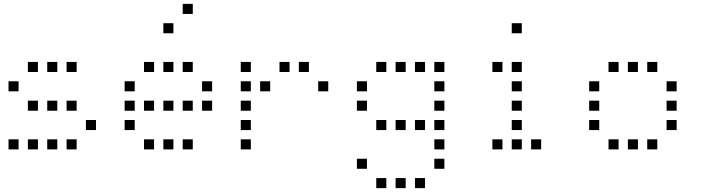

<svg xmlns="http://www.w3.org/2000/svg" viewBox="-20 -796 3640 992"><path d="M125 -476Q124 -476 124 -476Q124 -476 124 -475V-425Q124 -424 124 -424Q124 -424 125 -424H175Q176 -424 176 -424Q176 -424 176 -425V-475Q176 -476 176 -476Q176 -476 175 -476ZM225 -476Q224 -476 224 -476Q224 -476 224 -475V-425Q224 -424 224 -424Q224 -424 225 -424H275Q276 -424 276 -424Q276 -424 276 -425V-475Q276 -476 276 -476Q276 -476 275 -476ZM325 -476Q324 -476 324 -476Q324 -476 324 -475V-425Q324 -424 324 -424Q324 -424 325 -424H375Q376 -424 376 -424Q376 -424 376 -425V-475Q376 -476 376 -476Q376 -476 375 -476ZM25 -376Q24 -376 24 -376Q24 -376 24 -375V-325Q24 -324 24 -324Q24 -324 25 -324H75Q76 -324 76 -324Q76 -324 76 -325V-375Q76 -376 76 -376Q76 -376 75 -376ZM125 -276Q124 -276 124 -276Q124 -276 124 -275V-225Q124 -224 124 -224Q124 -224 125 -224H175Q176 -224 176 -224Q176 -224 176 -225V-275Q176 -276 176 -276Q176 -276 175 -276ZM225 -276Q224 -276 224 -276Q224 -276 224 -275V-225Q224 -224 224 -224Q224 -224 225 -224H275Q276 -224 276 -224Q276 -224 276 -225V-275Q276 -276 276 -276Q276 -276 275 -276ZM325 -276Q324 -276 324 -276Q324 -276 324 -275V-225Q324 -224 324 -224Q324 -224 325 -224H375Q376 -224 376 -224Q376 -224 376 -225V-275Q376 -276 376 -276Q376 -276 375 -276ZM425 -176Q424 -176 424 -176Q424 -176 424 -175V-125Q424 -124 424 -124Q424 -124 425 -124H475Q476 -124 476 -124Q476 -124 476 -125V-175Q476 -176 476 -176Q476 -176 475 -176ZM25 -76Q24 -76 24 -76Q24 -76 24 -75V-25Q24 -24 24 -24Q24 -24 25 -24H75Q76 -24 76 -24Q76 -24 76 -25V-75Q76 -76 76 -76Q76 -76 75 -76ZM125 -76Q124 -76 124 -76Q124 -76 124 -75V-25Q124 -24 124 -24Q124 -24 125 -24H175Q176 -24 176 -24Q176 -24 176 -25V-75Q176 -76 176 -76Q176 -76 175 -76ZM225 -76Q224 -76 224 -76Q224 -76 224 -75V-25Q224 -24 224 -24Q224 -24 225 -24H275Q276 -24 276 -24Q276 -24 276 -25V-75Q276 -76 276 -76Q276 -76 275 -76ZM325 -76Q324 -76 324 -76Q324 -76 324 -75V-25Q324 -24 324 -24Q324 -24 325 -24H375Q376 -24 376 -24Q376 -24 376 -25V-75Q376 -76 376 -76Q376 -76 375 -76Z M925 -776Q924 -776 924 -776Q924 -776 924 -775V-725Q924 -724 924 -724Q924 -724 925 -724H975Q976 -724 976 -724Q976 -724 976 -725V-775Q976 -776 976 -776Q976 -776 975 -776ZM825 -676Q824 -676 824 -676Q824 -676 824 -675V-625Q824 -624 824 -624Q824 -624 825 -624H875Q876 -624 876 -624Q876 -624 876 -625V-675Q876 -676 876 -676Q876 -676 875 -676ZM725 -476Q724 -476 724 -476Q724 -476 724 -475V-425Q724 -424 724 -424Q724 -424 725 -424H775Q776 -424 776 -424Q776 -424 776 -425V-475Q776 -476 776 -476Q776 -476 775 -476ZM825 -476Q824 -476 824 -476Q824 -476 824 -475V-425Q824 -424 824 -424Q824 -424 825 -424H875Q876 -424 876 -424Q876 -424 876 -425V-475Q876 -476 876 -476Q876 -476 875 -476ZM925 -476Q924 -476 924 -476Q924 -476 924 -475V-425Q924 -424 924 -424Q924 -424 925 -424H975Q976 -424 976 -424Q976 -424 976 -425V-475Q976 -476 976 -476Q976 -476 975 -476ZM625 -376Q624 -376 624 -376Q624 -376 624 -375V-325Q624 -324 624 -324Q624 -324 625 -324H675Q676 -324 676 -324Q676 -324 676 -325V-375Q676 -376 676 -376Q676 -376 675 -376ZM1025 -376Q1024 -376 1024 -376Q1024 -376 1024 -375V-325Q1024 -324 1024 -324Q1024 -324 1025 -324H1075Q1076 -324 1076 -324Q1076 -324 1076 -325V-375Q1076 -376 1076 -376Q1076 -376 1075 -376ZM625 -276Q624 -276 624 -276Q624 -276 624 -275V-225Q624 -224 624 -224Q624 -224 625 -224H675Q676 -224 676 -224Q676 -224 676 -225V-275Q676 -276 676 -276Q676 -276 675 -276ZM725 -276Q724 -276 724 -276Q724 -276 724 -275V-225Q724 -224 724 -224Q724 -224 725 -224H775Q776 -224 776 -224Q776 -224 776 -225V-275Q776 -276 776 -276Q776 -276 775 -276ZM825 -276Q824 -276 824 -276Q824 -276 824 -275V-225Q824 -224 824 -224Q824 -224 825 -224H875Q876 -224 876 -224Q876 -224 876 -225V-275Q876 -276 876 -276Q876 -276 875 -276ZM925 -276Q924 -276 924 -276Q924 -276 924 -275V-225Q924 -224 924 -224Q924 -224 925 -224H975Q976 -224 976 -224Q976 -224 976 -225V-275Q976 -276 976 -276Q976 -276 975 -276ZM1025 -276Q1024 -276 1024 -276Q1024 -276 1024 -275V-225Q1024 -224 1024 -224Q1024 -224 1025 -224H1075Q1076 -224 1076 -224Q1076 -224 1076 -225V-275Q1076 -276 1076 -276Q1076 -276 1075 -276ZM625 -176Q624 -176 624 -176Q624 -176 624 -175V-125Q624 -124 624 -124Q624 -124 625 -124H675Q676 -124 676 -124Q676 -124 676 -125V-175Q676 -176 676 -176Q676 -176 675 -176ZM725 -76Q724 -76 724 -76Q724 -76 724 -75V-25Q724 -24 724 -24Q724 -24 725 -24H775Q776 -24 776 -24Q776 -24 776 -25V-75Q776 -76 776 -76Q776 -76 775 -76ZM825 -76Q824 -76 824 -76Q824 -76 824 -75V-25Q824 -24 824 -24Q824 -24 825 -24H875Q876 -24 876 -24Q876 -24 876 -25V-75Q876 -76 876 -76Q876 -76 875 -76ZM925 -76Q924 -76 924 -76Q924 -76 924 -75V-25Q924 -24 924 -24Q924 -24 925 -24H975Q976 -24 976 -24Q976 -24 976 -25V-75Q976 -76 976 -76Q976 -76 975 -76Z M1225 -476Q1224 -476 1224 -476Q1224 -476 1224 -475V-425Q1224 -424 1224 -424Q1224 -424 1225 -424H1275Q1276 -424 1276 -424Q1276 -424 1276 -425V-475Q1276 -476 1276 -476Q1276 -476 1275 -476ZM1425 -476Q1424 -476 1424 -476Q1424 -476 1424 -475V-425Q1424 -424 1424 -424Q1424 -424 1425 -424H1475Q1476 -424 1476 -424Q1476 -424 1476 -425V-475Q1476 -476 1476 -476Q1476 -476 1475 -476ZM1525 -476Q1524 -476 1524 -476Q1524 -476 1524 -475V-425Q1524 -424 1524 -424Q1524 -424 1525 -424H1575Q1576 -424 1576 -424Q1576 -424 1576 -425V-475Q1576 -476 1576 -476Q1576 -476 1575 -476ZM1225 -376Q1224 -376 1224 -376Q1224 -376 1224 -375V-325Q1224 -324 1224 -324Q1224 -324 1225 -324H1275Q1276 -324 1276 -324Q1276 -324 1276 -325V-375Q1276 -376 1276 -376Q1276 -376 1275 -376ZM1325 -376Q1324 -376 1324 -376Q1324 -376 1324 -375V-325Q1324 -324 1324 -324Q1324 -324 1325 -324H1375Q1376 -324 1376 -324Q1376 -324 1376 -325V-375Q1376 -376 1376 -376Q1376 -376 1375 -376ZM1625 -376Q1624 -376 1624 -376Q1624 -376 1624 -375V-325Q1624 -324 1624 -324Q1624 -324 1625 -324H1675Q1676 -324 1676 -324Q1676 -324 1676 -325V-375Q1676 -376 1676 -376Q1676 -376 1675 -376ZM1225 -276Q1224 -276 1224 -276Q1224 -276 1224 -275V-225Q1224 -224 1224 -224Q1224 -224 1225 -224H1275Q1276 -224 1276 -224Q1276 -224 1276 -225V-275Q1276 -276 1276 -276Q1276 -276 1275 -276ZM1225 -176Q1224 -176 1224 -176Q1224 -176 1224 -175V-125Q1224 -124 1224 -124Q1224 -124 1225 -124H1275Q1276 -124 1276 -124Q1276 -124 1276 -125V-175Q1276 -176 1276 -176Q1276 -176 1275 -176ZM1225 -76Q1224 -76 1224 -76Q1224 -76 1224 -75V-25Q1224 -24 1224 -24Q1224 -24 1225 -24H1275Q1276 -24 1276 -24Q1276 -24 1276 -25V-75Q1276 -76 1276 -76Q1276 -76 1275 -76Z M1925 -476Q1924 -476 1924 -476Q1924 -476 1924 -475V-425Q1924 -424 1924 -424Q1924 -424 1925 -424H1975Q1976 -424 1976 -424Q1976 -424 1976 -425V-475Q1976 -476 1976 -476Q1976 -476 1975 -476ZM2025 -476Q2024 -476 2024 -476Q2024 -476 2024 -475V-425Q2024 -424 2024 -424Q2024 -424 2025 -424H2075Q2076 -424 2076 -424Q2076 -424 2076 -425V-475Q2076 -476 2076 -476Q2076 -476 2075 -476ZM2125 -476Q2124 -476 2124 -476Q2124 -476 2124 -475V-425Q2124 -424 2124 -424Q2124 -424 2125 -424H2175Q2176 -424 2176 -424Q2176 -424 2176 -425V-475Q2176 -476 2176 -476Q2176 -476 2175 -476ZM2225 -476Q2224 -476 2224 -476Q2224 -476 2224 -475V-425Q2224 -424 2224 -424Q2224 -424 2225 -424H2275Q2276 -424 2276 -424Q2276 -424 2276 -425V-475Q2276 -476 2276 -476Q2276 -476 2275 -476ZM1825 -376Q1824 -376 1824 -376Q1824 -376 1824 -375V-325Q1824 -324 1824 -324Q1824 -324 1825 -324H1875Q1876 -324 1876 -324Q1876 -324 1876 -325V-375Q1876 -376 1876 -376Q1876 -376 1875 -376ZM2225 -376Q2224 -376 2224 -376Q2224 -376 2224 -375V-325Q2224 -324 2224 -324Q2224 -324 2225 -324H2275Q2276 -324 2276 -324Q2276 -324 2276 -325V-375Q2276 -376 2276 -376Q2276 -376 2275 -376ZM1825 -276Q1824 -276 1824 -276Q1824 -276 1824 -275V-225Q1824 -224 1824 -224Q1824 -224 1825 -224H1875Q1876 -224 1876 -224Q1876 -224 1876 -225V-275Q1876 -276 1876 -276Q1876 -276 1875 -276ZM2225 -276Q2224 -276 2224 -276Q2224 -276 2224 -275V-225Q2224 -224 2224 -224Q2224 -224 2225 -224H2275Q2276 -224 2276 -224Q2276 -224 2276 -225V-275Q2276 -276 2276 -276Q2276 -276 2275 -276ZM1925 -176Q1924 -176 1924 -176Q1924 -176 1924 -175V-125Q1924 -124 1924 -124Q1924 -124 1925 -124H1975Q1976 -124 1976 -124Q1976 -124 1976 -125V-175Q1976 -176 1976 -176Q1976 -176 1975 -176ZM2025 -176Q2024 -176 2024 -176Q2024 -176 2024 -175V-125Q2024 -124 2024 -124Q2024 -124 2025 -124H2075Q2076 -124 2076 -124Q2076 -124 2076 -125V-175Q2076 -176 2076 -176Q2076 -176 2075 -176ZM2125 -176Q2124 -176 2124 -176Q2124 -176 2124 -175V-125Q2124 -124 2124 -124Q2124 -124 2125 -124H2175Q2176 -124 2176 -124Q2176 -124 2176 -125V-175Q2176 -176 2176 -176Q2176 -176 2175 -176ZM2225 -176Q2224 -176 2224 -176Q2224 -176 2224 -175V-125Q2224 -124 2224 -124Q2224 -124 2225 -124H2275Q2276 -124 2276 -124Q2276 -124 2276 -125V-175Q2276 -176 2276 -176Q2276 -176 2275 -176ZM2225 -76Q2224 -76 2224 -76Q2224 -76 2224 -75V-25Q2224 -24 2224 -24Q2224 -24 2225 -24H2275Q2276 -24 2276 -24Q2276 -24 2276 -25V-75Q2276 -76 2276 -76Q2276 -76 2275 -76ZM1825 24Q1824 24 1824 24Q1824 24 1824 25V75Q1824 76 1824 76Q1824 76 1825 76H1875Q1876 76 1876 76Q1876 76 1876 75V25Q1876 24 1876 24Q1876 24 1875 24ZM2225 24Q2224 24 2224 24Q2224 24 2224 25V75Q2224 76 2224 76Q2224 76 2225 76H2275Q2276 76 2276 76Q2276 76 2276 75V25Q2276 24 2276 24Q2276 24 2275 24ZM1925 124Q1924 124 1924 124Q1924 124 1924 125V175Q1924 176 1924 176Q1924 176 1925 176H1975Q1976 176 1976 176Q1976 176 1976 175V125Q1976 124 1976 124Q1976 124 1975 124ZM2025 124Q2024 124 2024 124Q2024 124 2024 125V175Q2024 176 2024 176Q2024 176 2025 176H2075Q2076 176 2076 176Q2076 176 2076 175V125Q2076 124 2076 124Q2076 124 2075 124ZM2125 124Q2124 124 2124 124Q2124 124 2124 125V175Q2124 176 2124 176Q2124 176 2125 176H2175Q2176 176 2176 176Q2176 176 2176 175V125Q2176 124 2176 124Q2176 124 2175 124Z M2625 -676Q2624 -676 2624 -676Q2624 -676 2624 -675V-625Q2624 -624 2624 -624Q2624 -624 2625 -624H2675Q2676 -624 2676 -624Q2676 -624 2676 -625V-675Q2676 -676 2676 -676Q2676 -676 2675 -676ZM2525 -476Q2524 -476 2524 -476Q2524 -476 2524 -475V-425Q2524 -424 2524 -424Q2524 -424 2525 -424H2575Q2576 -424 2576 -424Q2576 -424 2576 -425V-475Q2576 -476 2576 -476Q2576 -476 2575 -476ZM2625 -476Q2624 -476 2624 -476Q2624 -476 2624 -475V-425Q2624 -424 2624 -424Q2624 -424 2625 -424H2675Q2676 -424 2676 -424Q2676 -424 2676 -425V-475Q2676 -476 2676 -476Q2676 -476 2675 -476ZM2625 -376Q2624 -376 2624 -376Q2624 -376 2624 -375V-325Q2624 -324 2624 -324Q2624 -324 2625 -324H2675Q2676 -324 2676 -324Q2676 -324 2676 -325V-375Q2676 -376 2676 -376Q2676 -376 2675 -376ZM2625 -276Q2624 -276 2624 -276Q2624 -276 2624 -275V-225Q2624 -224 2624 -224Q2624 -224 2625 -224H2675Q2676 -224 2676 -224Q2676 -224 2676 -225V-275Q2676 -276 2676 -276Q2676 -276 2675 -276ZM2625 -176Q2624 -176 2624 -176Q2624 -176 2624 -175V-125Q2624 -124 2624 -124Q2624 -124 2625 -124H2675Q2676 -124 2676 -124Q2676 -124 2676 -125V-175Q2676 -176 2676 -176Q2676 -176 2675 -176ZM2525 -76Q2524 -76 2524 -76Q2524 -76 2524 -75V-25Q2524 -24 2524 -24Q2524 -24 2525 -24H2575Q2576 -24 2576 -24Q2576 -24 2576 -25V-75Q2576 -76 2576 -76Q2576 -76 2575 -76ZM2625 -76Q2624 -76 2624 -76Q2624 -76 2624 -75V-25Q2624 -24 2624 -24Q2624 -24 2625 -24H2675Q2676 -24 2676 -24Q2676 -24 2676 -25V-75Q2676 -76 2676 -76Q2676 -76 2675 -76ZM2725 -76Q2724 -76 2724 -76Q2724 -76 2724 -75V-25Q2724 -24 2724 -24Q2724 -24 2725 -24H2775Q2776 -24 2776 -24Q2776 -24 2776 -25V-75Q2776 -76 2776 -76Q2776 -76 2775 -76Z M3125 -476Q3124 -476 3124 -476Q3124 -476 3124 -475V-425Q3124 -424 3124 -424Q3124 -424 3125 -424H3175Q3176 -424 3176 -424Q3176 -424 3176 -425V-475Q3176 -476 3176 -476Q3176 -476 3175 -476ZM3225 -476Q3224 -476 3224 -476Q3224 -476 3224 -475V-425Q3224 -424 3224 -424Q3224 -424 3225 -424H3275Q3276 -424 3276 -424Q3276 -424 3276 -425V-475Q3276 -476 3276 -476Q3276 -476 3275 -476ZM3325 -476Q3324 -476 3324 -476Q3324 -476 3324 -475V-425Q3324 -424 3324 -424Q3324 -424 3325 -424H3375Q3376 -424 3376 -424Q3376 -424 3376 -425V-475Q3376 -476 3376 -476Q3376 -476 3375 -476ZM3025 -376Q3024 -376 3024 -376Q3024 -376 3024 -375V-325Q3024 -324 3024 -324Q3024 -324 3025 -324H3075Q3076 -324 3076 -324Q3076 -324 3076 -325V-375Q3076 -376 3076 -376Q3076 -376 3075 -376ZM3425 -376Q3424 -376 3424 -376Q3424 -376 3424 -375V-325Q3424 -324 3424 -324Q3424 -324 3425 -324H3475Q3476 -324 3476 -324Q3476 -324 3476 -325V-375Q3476 -376 3476 -376Q3476 -376 3475 -376ZM3025 -276Q3024 -276 3024 -276Q3024 -276 3024 -275V-225Q3024 -224 3024 -224Q3024 -224 3025 -224H3075Q3076 -224 3076 -224Q3076 -224 3076 -225V-275Q3076 -276 3076 -276Q3076 -276 3075 -276ZM3425 -276Q3424 -276 3424 -276Q3424 -276 3424 -275V-225Q3424 -224 3424 -224Q3424 -224 3425 -224H3475Q3476 -224 3476 -224Q3476 -224 3476 -225V-275Q3476 -276 3476 -276Q3476 -276 3475 -276ZM3025 -176Q3024 -176 3024 -176Q3024 -176 3024 -175V-125Q3024 -124 3024 -124Q3024 -124 3025 -124H3075Q3076 -124 3076 -124Q3076 -124 3076 -125V-175Q3076 -176 3076 -176Q3076 -176 3075 -176ZM3425 -176Q3424 -176 3424 -176Q3424 -176 3424 -175V-125Q3424 -124 3424 -124Q3424 -124 3425 -124H3475Q3476 -124 3476 -124Q3476 -124 3476 -125V-175Q3476 -176 3476 -176Q3476 -176 3475 -176ZM3125 -76Q3124 -76 3124 -76Q3124 -76 3124 -75V-25Q3124 -24 3124 -24Q3124 -24 3125 -24H3175Q3176 -24 3176 -24Q3176 -24 3176 -25V-75Q3176 -76 3176 -76Q3176 -76 3175 -76ZM3225 -76Q3224 -76 3224 -76Q3224 -76 3224 -75V-25Q3224 -24 3224 -24Q3224 -24 3225 -24H3275Q3276 -24 3276 -24Q3276 -24 3276 -25V-75Q3276 -76 3276 -76Q3276 -76 3275 -76ZM3325 -76Q3324 -76 3324 -76Q3324 -76 3324 -75V-25Q3324 -24 3324 -24Q3324 -24 3325 -24H3375Q3376 -24 3376 -24Q3376 -24 3376 -25V-75Q3376 -76 3376 -76Q3376 -76 3375 -76Z"/></svg>

Font: Doto
Style: Regular
Weight: 400
Monospace: yes
Version: Version 1.000